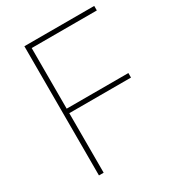

<svg xmlns="http://www.w3.org/2000/svg" viewBox="-173 -816 838 919"><g transform="rotate(-30 246.0 -357.0)"><path d="M129 0H103V-714H489V-689H129V-354H470V-329H129Z"/></g></svg>

Font: Noto Sans Lao Looped Thin
Style: Regular
Weight: 100
Designer: Mark Frömberg, Ben Mitchell
Foundry: The Fontpad Ltd
Version: Version 1.002; ttfautohint (v1.8.4.7-5d5b)